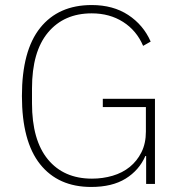

<svg xmlns="http://www.w3.org/2000/svg" viewBox="-20 -730 713 762"><path d="M560 -111H557Q532 -54 478.5 -21Q425 12 342 12Q211 12 139 -78.5Q67 -169 67 -349Q67 -529 139.5 -619.5Q212 -710 344 -710Q429 -710 489 -670.5Q549 -631 578 -565L548 -548Q522 -609 468.5 -643Q415 -677 344 -677Q234 -677 170.5 -601Q107 -525 107 -379V-320Q107 -174 170 -97.5Q233 -21 345 -21Q388 -21 427 -32.5Q466 -44 495 -67.5Q524 -91 541.5 -126Q559 -161 559 -208V-305H388V-338H595V0H560Z"/></svg>

Font: IBM Plex Sans Arabic ExtLt
Style: Regular
Weight: 200
Designer: Mike Abbink, Paul van der Laan, Pieter van Rosmalen, Wael Morcos, Khajak Apelian
Foundry: Bold Monday
Version: Version 1.2